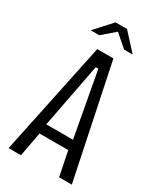

<svg xmlns="http://www.w3.org/2000/svg" viewBox="-195 -845 772 915"><g transform="rotate(30 190.5 -387.0)"><path d="M16 0 146 -620H235L364 0H294L267 -134H109L84 0ZM181 -532 115 -188H262L199 -532L197 -542H183ZM74 -682 158 -774H221L305 -682H258L190 -741L121 -682Z"/></g></svg>

Font: Smooch Sans Medium
Style: Regular
Weight: 500
Designer: Robert E. Leuschke
Foundry: Robert E. Leuschke
Version: Version 1.010; ttfautohint (v1.8.3)